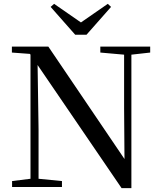

<svg xmlns="http://www.w3.org/2000/svg" viewBox="-20 -975 841 1001"><path d="M262 -955 244 -939 372 -794H431L559 -939L542 -955L402 -858ZM614 6H665V-690L763 -701V-732H503V-701L627 -690V-411L629 -146L232 -732H42V-701L136 -694L139 -690V-43L43 -31V0H303V-31L181 -43V-302L176 -636Z"/></svg>

Font: Noto Serif KR Medium
Style: Regular
Weight: 500
Designer: Ryoko NISHIZUKA 西塚涼子 (kana & ideographs); Frank Grießhammer (Latin, Greek & Cyrillic); Wenlong ZHANG 张文龙 (bopomofo); San
Foundry: Adobe
Version: Version 2.001;hotconv 1.1.0;makeotfexe 2.6.0